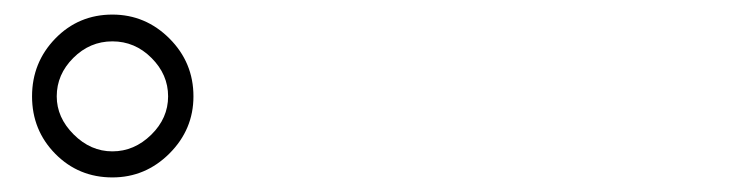

<svg xmlns="http://www.w3.org/2000/svg" viewBox="-20 -863 1040 266"><path d="M135.7 -842.8Q181.6 -842.8 214.8 -809.6Q248 -776.4 248 -729.5Q248 -683.6 214.8 -650.4Q181.6 -617.2 135.7 -617.2Q88.9 -617.2 56.6 -649.9Q24.4 -682.6 24.4 -729.5Q24.4 -776.4 56.6 -809.6Q88.9 -842.8 135.7 -842.8ZM58.6 -729.5Q58.6 -700.2 82 -676.8Q105.5 -653.3 135.7 -653.3Q166 -653.3 189.5 -676.3Q212.9 -699.2 212.9 -729.5Q212.9 -759.8 189.9 -782.7Q167 -805.7 135.7 -805.7Q104.5 -805.7 81.5 -782.7Q58.6 -759.8 58.6 -729.5Z"/></svg>

Font: Gen Jyuu Gothic L Monospace Light
Style: Regular
Weight: 300
Designer: [Source Han Sans]
Ryoko NISHIZUKA  (kana & ideographs); Paul D. Hunt (Latin, Greek & Cyrillic); Wenlong ZHANG  (bopomofo
Version: Version 1.002.20150607